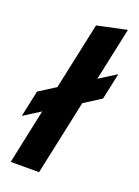

<svg xmlns="http://www.w3.org/2000/svg" viewBox="-142 -792 620 854"><g transform="rotate(20 168.0 -365.0)"><path d="M21.7 0 76.5 -258.6 -2 -208.9 24.7 -333.7 103 -383.4 170.7 -700 310.8 -729.9 257.4 -479.2 338.1 -530 311.3 -405 231.4 -354.1 155.9 0Z"/></g></svg>

Font: Red Hat Display VF
Style: Italic
Weight: 300
Italic angle: -12°
Designer: Pentagram, MCKL
Foundry: Pentagram, MCKL
Version: Version 1.023